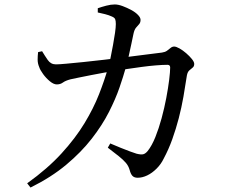

<svg xmlns="http://www.w3.org/2000/svg" viewBox="-20 -795 1040 862"><path d="M598 3Q583 3 575 -5Q567 -13 562 -32Q557 -50 545 -64Q533 -78 513 -94Q493 -110 464 -132L475 -151Q498 -141 521.5 -131.5Q545 -122 564 -115Q583 -108 593 -105Q613 -100 623 -102.5Q633 -105 643 -117Q662 -141 677.5 -179.5Q693 -218 705.5 -264Q718 -310 726.5 -355Q735 -400 739.5 -436.5Q744 -473 744 -492Q744 -504 732 -504Q711 -504 680 -501.5Q649 -499 616 -494.5Q583 -490 552.5 -485.5Q522 -481 498 -477Q477 -474 448.5 -469Q420 -464 390 -458Q360 -452 335 -447Q310 -442 297 -439Q274 -433 262.5 -424.5Q251 -416 235 -416Q221 -416 204 -430Q187 -444 173.5 -462.5Q160 -481 156 -494Q149 -510 149 -527Q149 -544 151 -561L169 -565Q181 -545 194.5 -525.5Q208 -506 231 -506Q245 -506 277.5 -509Q310 -512 355 -516.5Q400 -521 450 -527Q500 -533 549 -539Q598 -545 639.5 -550.5Q681 -556 707 -559Q721 -561 729.5 -567Q738 -573 745.5 -579.5Q753 -586 762 -586Q771 -586 786 -577.5Q801 -569 816 -556Q831 -543 841.5 -530Q852 -517 852 -508Q852 -497 845 -491.5Q838 -486 830 -479Q822 -472 819 -456Q812 -409 803.5 -360.5Q795 -312 782.5 -264Q770 -216 753.5 -170Q737 -124 715 -83Q703 -58 683 -38Q663 -18 641 -7.5Q619 3 598 3ZM102 28Q194 -38 256.5 -106.5Q319 -175 359.5 -242Q400 -309 424.5 -371.5Q449 -434 465 -490Q471 -509 476.5 -536.5Q482 -564 487.5 -593.5Q493 -623 496.5 -648Q500 -673 500 -687Q500 -702 497 -709Q494 -716 482 -721Q469 -727 451.5 -731.5Q434 -736 419 -739V-758Q436 -764 457 -769.5Q478 -775 495 -775Q511 -775 531 -767.5Q551 -760 569.5 -750Q588 -740 599.5 -728Q611 -716 611 -706Q611 -694 605 -687Q599 -680 591 -671Q583 -662 579 -642Q575 -625 570 -599Q565 -573 558 -544Q551 -515 544 -489Q534 -453 516.5 -402Q499 -351 469 -292Q439 -233 392 -172.5Q345 -112 277.5 -55.5Q210 1 117 47Z"/></svg>

Font: Noto Serif JP ExtraLight Medium
Style: Regular
Weight: 500
Version: Version 2.003-H1;hotconv 1.1.1;makeotfexe 2.6.0